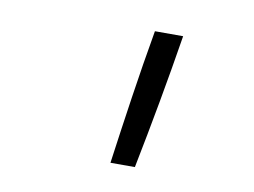

<svg xmlns="http://www.w3.org/2000/svg" viewBox="-47 -836 594 449"><g transform="rotate(10 250.0 -611.5)"><path d="M239 -451Q250 -531 262 -611.5Q274 -692 288 -772H355Q342 -691 327.5 -611Q313 -531 297 -451Z"/></g></svg>

Font: Iosevka Curly Slab LtObl
Style: Regular
Weight: 300
Italic angle: -9°
Monospace: yes
Designer: Belleve Invis
Foundry: Belleve Invis
Version: Version 11.0.0; ttfautohint (v1.8.3)